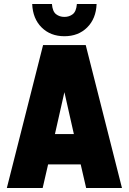

<svg xmlns="http://www.w3.org/2000/svg" viewBox="-20 -934 640 954"><path d="M14 0 194 -710H406L586 0H408L381 -117H219L192 0ZM300 -476 253 -268H347ZM300 -754Q231 -754 187 -797.5Q143 -841 140 -914H238Q241 -877 258.5 -863.5Q276 -850 300 -850Q324 -850 341.5 -863.5Q359 -877 362 -914H460Q457 -841 413 -797.5Q369 -754 300 -754Z"/></svg>

Font: Geist Mono Black
Style: Regular
Weight: 900
Monospace: yes
Designer: Basement.studio, Andrés Briganti, Mateo Zaragoza
Foundry: Basement.studio, Vercel, Andrés Briganti, Guido Ferreyra, Mateo Zaragoza
Version: Version 1.500; ttfautohint (v1.8.4.7-5d5b)